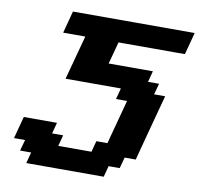

<svg xmlns="http://www.w3.org/2000/svg" viewBox="-92 -972 1106 1068"><g transform="rotate(10 461.0 -437.5)"><path d="M125 0H562.5L579.1 -62.5H641.6L658.7 -125H721.2Q737.8 -187.5 771 -312.5Q804.2 -437.5 821.3 -500H758.8L775.9 -562.5H713.4L730 -625H480Q485.8 -645.5 497.1 -687.5Q508.3 -729.5 513.7 -750H888.7Q894.5 -770.5 905.5 -812.5Q916.5 -854.5 921.9 -875H234.4Q229 -854 217.8 -812.5Q206.5 -771 201.2 -750H326.2Q314.9 -708.5 292.5 -625Q270 -541.5 258.8 -500H571.3L554.7 -437.5H617.2Q606 -396 583.7 -312.5Q561.5 -229 550.3 -187.5H487.8L471.2 -125H283.7L300.3 -187.5H237.8L254.4 -250H66.9Q61.5 -229 50.3 -187.3Q39.1 -145.5 33.7 -125H96.2L79.1 -62.5H141.6Z"/></g></svg>

Font: Faithful 32x
Style: SemiboldOblique
Weight: 400
Foundry: Faithful Resource Pack
Version: Version 1.0; January 27, 2023